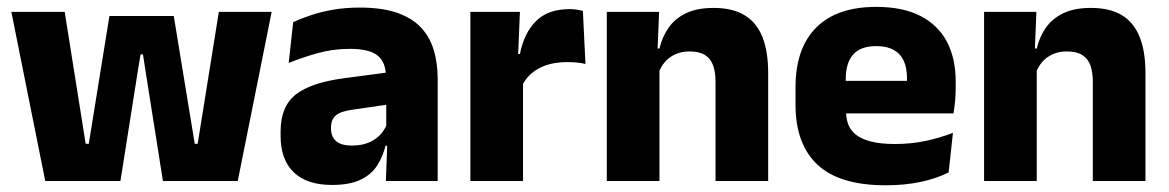

<svg xmlns="http://www.w3.org/2000/svg" viewBox="-20 -526 3396 558"><path d="M330 0H111.5L13 -491.5H168L229 -108H238L298 -479.5H485L546 -108H554.5L616 -491.5H769.5L671 0H453.5L404 -313L395.5 -368H388.5L379.5 -313Z M1252 0H1101.5L1106 -123L1102.5 -130.5V-284L1101.5 -304Q1101.5 -345 1077.5 -364.5Q1053.5 -384 997 -384Q947.5 -384 903 -371.5Q858.5 -359 819 -343L832 -461.5Q855.5 -472.5 884.8 -482.2Q914 -492 949.5 -498Q985 -504 1025.5 -504Q1090 -504 1133.5 -489Q1177 -474 1203 -446.5Q1229 -419 1240.5 -380.8Q1252 -342.5 1252 -296.5ZM945 11.5Q871.5 11.5 833.5 -25.5Q795.5 -62.5 795.5 -131V-144.5Q795.5 -217 840.2 -251.8Q885 -286.5 982.5 -299L1114.5 -316.5L1123.5 -224.5L1006.5 -207.5Q971 -203 956.5 -191Q942 -179 942 -155.5V-152Q942 -129.5 956.5 -116.2Q971 -103 1003 -103Q1031 -103 1051.2 -111.5Q1071.5 -120 1084.5 -133.8Q1097.5 -147.5 1104 -164.5L1125.5 -102.5H1100.5Q1092.5 -70.5 1075.8 -44.5Q1059 -18.5 1027.5 -3.5Q996 11.5 945 11.5Z M1497 -276 1455 -369H1491Q1503 -430 1537.8 -464.8Q1572.5 -499.5 1636 -499.5Q1647 -499.5 1656.2 -498Q1665.5 -496.5 1674 -494.5L1681.5 -340Q1671 -343 1657 -344.2Q1643 -345.5 1628.5 -345.5Q1579.5 -345.5 1546 -327.2Q1512.5 -309 1497 -276ZM1500 0H1347V-491.5H1491L1484.5 -334.5L1500 -332.5Z M2212.5 0H2059.5V-289Q2059.5 -316 2052.5 -335.8Q2045.5 -355.5 2029 -366Q2012.5 -376.5 1984 -376.5Q1960.5 -376.5 1942.5 -368.2Q1924.5 -360 1912.2 -345.8Q1900 -331.5 1894 -313.5L1870.5 -385H1896.5Q1904.5 -418.5 1922.8 -445Q1941 -471.5 1973 -487.2Q2005 -503 2054 -503Q2109 -503 2144 -481.8Q2179 -460.5 2195.8 -418.5Q2212.5 -376.5 2212.5 -313.5ZM1896.5 0H1743.5V-491.5H1895.5L1890.5 -368.5L1896.5 -354Z M2554 12.5Q2420 12.5 2356 -47.2Q2292 -107 2292 -221.5V-272.5Q2292 -385.5 2352 -445.8Q2412 -506 2526.5 -506Q2603.5 -506 2654.8 -479.8Q2706 -453.5 2731.8 -405Q2757.5 -356.5 2757.5 -288.5V-272Q2757.5 -253 2755.8 -233.2Q2754 -213.5 2751 -196.5H2613Q2615 -225.5 2615.5 -251.2Q2616 -277 2616 -298Q2616 -328.5 2606.5 -349.2Q2597 -370 2577.2 -381Q2557.5 -392 2526.5 -392Q2480.5 -392 2459.2 -367.2Q2438 -342.5 2438 -297V-252L2439 -235.5V-200.5Q2439 -181.5 2445.2 -164.5Q2451.5 -147.5 2467.2 -134.8Q2483 -122 2510.8 -114.8Q2538.5 -107.5 2581.5 -107.5Q2627 -107.5 2669 -116.2Q2711 -125 2749.5 -140L2737 -25Q2703 -7.5 2656.5 2.5Q2610 12.5 2554 12.5ZM2720 -196.5H2373V-291H2720Z M3309 0H3156V-289Q3156 -316 3149 -335.8Q3142 -355.5 3125.5 -366Q3109 -376.5 3080.5 -376.5Q3057 -376.5 3039 -368.2Q3021 -360 3008.8 -345.8Q2996.5 -331.5 2990.5 -313.5L2967 -385H2993Q3001 -418.5 3019.2 -445Q3037.5 -471.5 3069.5 -487.2Q3101.5 -503 3150.5 -503Q3205.5 -503 3240.5 -481.8Q3275.5 -460.5 3292.2 -418.5Q3309 -376.5 3309 -313.5ZM2993 0H2840V-491.5H2992L2987 -368.5L2993 -354Z"/></svg>

Font: Anek Malayalam
Style: Bold
Weight: 700
Version: Version 1.003